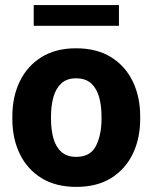

<svg xmlns="http://www.w3.org/2000/svg" viewBox="-20 -729 603 759"><path d="M28.8 -258.8V-269Q28.8 -346.2 58.1 -407Q87.4 -467.8 143.6 -502.9Q199.7 -538.1 280.8 -538.1Q362.8 -538.1 419.2 -502.9Q475.6 -467.8 504.9 -407Q534.2 -346.2 534.2 -269V-258.8Q534.2 -181.6 504.9 -120.8Q475.6 -60.1 419.4 -25.1Q363.3 9.8 281.7 9.8Q200.2 9.8 143.8 -25.1Q87.4 -60.1 58.1 -120.8Q28.8 -181.6 28.8 -258.8ZM181.6 -269V-258.8Q181.6 -216.8 190.9 -182.9Q200.2 -148.9 222.2 -128.9Q244.1 -108.9 281.7 -108.9Q337.4 -108.9 359.4 -152.3Q381.3 -195.8 381.3 -258.8V-269Q381.3 -310.1 372.1 -344.2Q362.8 -378.4 340.8 -398.9Q318.8 -419.4 280.8 -419.4Q243.7 -419.4 221.9 -398.9Q200.2 -378.4 190.9 -344.2Q181.6 -310.1 181.6 -269ZM450.2 -709V-627H113.3V-709Z"/></svg>

Font: Vazirmatn FD ExtraBold
Style: Regular
Weight: 800
Designer: Saber Rastikerdar
Foundry: Saber Rastikerdar
Version: Version 33.003